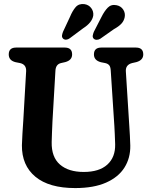

<svg xmlns="http://www.w3.org/2000/svg" viewBox="-20 -942 770 977"><path d="M562 -300 543.5 -583Q542.5 -601.5 535.8 -609.8Q529 -618 515.5 -621L493 -625.5Q458 -635 458 -665Q458 -700 495.5 -700H671.5Q709 -700 709 -665Q709 -636 674 -626L652 -621Q617.5 -612 620.5 -577L638 -300.5Q640 -275 641 -251Q642 -227 643 -201Q644 -138 613.2 -89.2Q582.5 -40.5 519.8 -12.8Q457 15 362.5 15Q229.5 15 160 -42.8Q90.5 -100.5 91.5 -203Q92 -224.5 94.2 -262.2Q96.5 -300 98.5 -328.5L113 -580Q114.5 -613.5 82.5 -621L59.5 -625.5Q24.5 -634 24.5 -665Q24.5 -700 62 -700H309.5Q347 -700 347 -665Q347 -635.5 312 -626L290 -621Q263.5 -614.5 262 -581.5L247 -325Q245.5 -292.5 244.5 -266.2Q243.5 -240 243 -219Q241.5 -142.5 285 -104.8Q328.5 -67 406 -67Q485 -67 526.2 -104.5Q567.5 -142 566 -208Q565 -240 564 -260.2Q563 -280.5 562 -300ZM336 -856Q349 -887.5 365.2 -906Q381.5 -924.5 409.5 -921Q432 -917.5 444.5 -900.5Q457 -883.5 454.5 -862.5Q448.5 -827 403 -798L334.5 -747Q326.5 -741 317 -740.2Q307.5 -739.5 301 -745.5Q294.5 -752.5 295.5 -761Q296.5 -769.5 300.5 -780ZM496 -855Q511 -885.5 528.5 -903.2Q546 -921 573 -915.5Q595.5 -911 607 -893.2Q618.5 -875.5 614.5 -854.5Q610.5 -835 597.2 -821Q584 -807 559.5 -793.5L490.5 -745Q481.5 -739.5 472 -739.5Q462.5 -739.5 456.5 -745.5Q450.5 -752.5 452 -761.2Q453.5 -770 457.5 -780Z"/></svg>

Font: Fraunces 72pt S100 SemiBold
Style: Regular
Weight: 600
Version: Version 1.000; ttfautohint (v1.8.3)